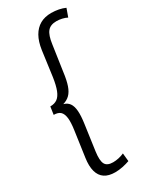

<svg xmlns="http://www.w3.org/2000/svg" viewBox="-230 -863 827 1025"><g transform="rotate(-30 184.0 -351.0)"><path d="M155 103Q115 103 90.5 86.5Q66 70 57 37Q48 4 55 -44L77 -199Q84 -247 80.5 -274.5Q77 -302 63.5 -314.5Q50 -327 23 -327L30 -375Q57 -375 74 -387.5Q91 -400 102 -428Q113 -456 120 -503L141 -658Q148 -707 166.5 -739.5Q185 -772 214 -788.5Q243 -805 283 -805Q306 -805 328.5 -800.5Q351 -796 368 -788L350 -738Q337 -745 319.5 -749Q302 -753 285 -753Q248 -753 230 -731Q212 -709 205 -657L182 -500Q176 -452 165.5 -421.5Q155 -391 138 -374.5Q121 -358 96 -351Q119 -345 131 -328Q143 -311 145.5 -280.5Q148 -250 141 -202L119 -45Q112 7 123.5 29Q135 51 172 51Q189 51 207 47Q225 43 240 36L245 86Q226 93 202 98Q178 103 155 103Z"/></g></svg>

Font: Pathway Extreme Condensed ExtraLight
Style: Italic
Weight: 250
Width: 3
Italic angle: -8°
Version: Version 1.001;gftools[0.9.26]